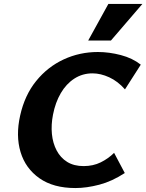

<svg xmlns="http://www.w3.org/2000/svg" viewBox="-20 -936 740 971"><path d="M361 15Q250 15 179.5 -34.5Q109 -84 84 -167Q59 -250 82 -352Q105 -455 163 -526.5Q221 -598 302 -635.5Q383 -673 475 -673Q532 -673 591 -657.5Q650 -642 692 -609L612 -484Q576 -525 532.5 -545Q489 -565 448 -565Q397 -565 356 -538.5Q315 -512 287.5 -465Q260 -418 248 -356Q238 -305 242.5 -258.5Q247 -212 266.5 -175Q286 -138 320 -117Q354 -96 403 -96Q451 -96 489.5 -115Q528 -134 557 -163L611 -61Q547 -19 482.5 -2Q418 15 361 15ZM426 -731 528 -916H700L541 -731Z"/></svg>

Font: Ysabeau Infant ExtraBold
Style: Italic
Weight: 800
Italic angle: -12°
Designer: Christian Thalmann (Catharsis Fonts)
Version: Version 2.001;gftools[0.9.30]; featfreeze: ss01,ss02,lnum